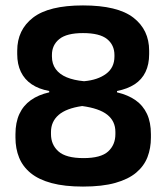

<svg xmlns="http://www.w3.org/2000/svg" viewBox="-20 -673 614 708"><path d="M286 15Q218 15 170.5 2.2Q123 -10.5 93.5 -34.5Q64 -58.5 50.5 -91.8Q37 -125 37 -165.5V-178Q37 -221.5 51.5 -252.8Q66 -284 93.8 -303.8Q121.5 -323.5 161.5 -332.5V-337.5Q123 -344.5 96.8 -362.2Q70.5 -380 57 -408Q43.5 -436 43.5 -473.5V-486Q43.5 -563 101.8 -608Q160 -653 286 -653Q413.5 -653 471.8 -608Q530 -563 530 -486V-473.5Q530 -435.5 516.5 -407.5Q503 -379.5 476.5 -362.2Q450 -345 411.5 -337.5V-332.5Q452 -323 479.8 -303.5Q507.5 -284 522 -253Q536.5 -222 536.5 -178V-165.5Q536.5 -126.5 523.8 -93.5Q511 -60.5 482 -36.2Q453 -12 405 1.5Q357 15 286 15ZM288 -90Q352 -90 378.8 -114.5Q405.5 -139 405.5 -178.5V-186.5Q405.5 -226 375.8 -249.8Q346 -273.5 283 -282Q224 -273.5 196 -249Q168 -224.5 168 -186.5V-178.5Q168 -139 195.8 -114.5Q223.5 -90 288 -90ZM290 -373.5Q340.5 -378 371.2 -400.8Q402 -423.5 402 -464.5V-470Q402 -507 374.8 -529Q347.5 -551 286 -551Q226 -551 198.8 -529Q171.5 -507 171.5 -470.5V-464.5Q171.5 -437.5 185.5 -418.2Q199.5 -399 225.8 -388Q252 -377 290 -373.5Z"/></svg>

Font: Anek Devanagari SemiBold
Style: Regular
Weight: 600
Designer: Kailash Malviya (Devanagari) & Yesha Goshar (Latin)
Foundry: Ek Type
Version: Version 1.003